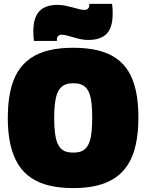

<svg xmlns="http://www.w3.org/2000/svg" viewBox="-20 -955 750 985"><path d="M356 -172Q378 -172 394 -177.5Q410 -183 421.5 -196Q433 -209 440 -229.5Q447 -250 450 -280.5Q453 -311 453 -351Q453 -391 450 -421Q447 -451 440 -471.5Q433 -492 421.5 -504.5Q410 -517 394 -522.5Q378 -528 356 -528Q335 -528 319 -522.5Q303 -517 291.5 -505Q280 -493 272.5 -472.5Q265 -452 261.5 -421.5Q258 -391 258 -350Q258 -308 261.5 -277.5Q265 -247 272.5 -226.5Q280 -206 291.5 -194Q303 -182 319 -177Q335 -172 356 -172ZM356 10Q289 10 235 -2.5Q181 -15 140.5 -42Q100 -69 73.5 -111.5Q47 -154 33.5 -213Q20 -272 20 -350Q20 -426 32.5 -485Q45 -544 71 -586.5Q97 -629 137 -656.5Q177 -684 231.5 -697Q286 -710 356 -710Q426 -710 480.5 -697Q535 -684 574.5 -657Q614 -630 639.5 -588Q665 -546 677.5 -487.5Q690 -429 690 -353Q690 -275 677 -215Q664 -155 637.5 -112.5Q611 -70 571 -43Q531 -16 477.5 -3Q424 10 356 10ZM154 -745Q152 -759 151.5 -771.5Q151 -784 151 -795Q151 -864 181.5 -897Q212 -930 276 -930Q295 -930 314.5 -926Q334 -922 352.5 -917Q371 -912 386.5 -908Q402 -904 413 -904Q421 -904 426.5 -907Q432 -910 435 -915Q438 -920 438 -926Q438 -928 438 -931Q438 -934 438 -935H555Q557 -922 557.5 -909Q558 -896 558 -885Q558 -813 527 -781.5Q496 -750 432 -750Q413 -750 394 -754Q375 -758 357 -763.5Q339 -769 323 -773Q307 -777 295 -777Q285 -777 278.5 -770.5Q272 -764 272 -754Q272 -753 272 -750Q272 -747 272 -745Z"/></svg>

Font: Georama ExtraCondensed Thin Black
Style: Regular
Weight: 900
Version: Version 1.001